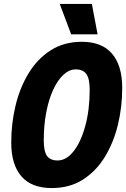

<svg xmlns="http://www.w3.org/2000/svg" viewBox="-20 -938 640 974"><path d="M242 16Q140 16 88.5 -43.5Q37 -103 37 -215Q37 -312 59 -403Q81 -494 125.5 -567Q170 -640 237.5 -683Q305 -726 395 -726Q497 -726 548.5 -665.5Q600 -605 600 -492Q600 -395 578 -304.5Q556 -214 511.5 -141.5Q467 -69 400 -26.5Q333 16 242 16ZM272 -124Q317 -124 354 -171.5Q391 -219 413 -300.5Q435 -382 435 -483Q435 -539 418 -562.5Q401 -586 364 -586Q331 -586 301.5 -558.5Q272 -531 249.5 -482Q227 -433 214.5 -367.5Q202 -302 202 -226Q202 -170 218.5 -147Q235 -124 272 -124ZM341 -764 283 -918H446L475 -764Z"/></svg>

Font: Geist Mono ExtraBold
Style: Italic
Weight: 800
Italic angle: -12°
Monospace: yes
Designer: Basement.studio, Andrés Briganti, Mateo Zaragoza
Foundry: Basement.studio, Vercel, Andrés Briganti, Guido Ferreyra, Mateo Zaragoza
Version: Version 1.500; ttfautohint (v1.8.4.7-5d5b)